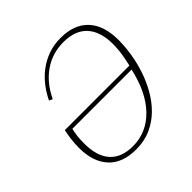

<svg xmlns="http://www.w3.org/2000/svg" viewBox="-184 -873 1047 1047"><g transform="rotate(-45 339.5 -349.0)"><path d="M289 12Q183 12 128.5 -48Q74 -108 74 -214Q74 -273 88 -338H586L592 -366Q600 -401 603 -431.5Q606 -462 606 -483Q606 -580 559.5 -631.5Q513 -683 421 -683Q336 -683 268.5 -636Q201 -589 161 -504L141 -513Q160 -553 187.5 -588.5Q215 -624 250.5 -651Q286 -678 330 -694Q374 -710 427 -710Q532 -710 587.5 -650Q643 -590 643 -478Q643 -430 634.5 -375Q626 -320 608 -265.5Q590 -211 561.5 -161Q533 -111 494 -72.5Q455 -34 404 -11Q353 12 289 12ZM289 -13Q394 -13 470.5 -91.5Q547 -170 579 -314H122L117 -289Q113 -266 112 -246Q111 -226 111 -210Q111 -114 156 -63.5Q201 -13 289 -13Z"/></g></svg>

Font: IBM Plex Serif ExtLt
Style: Italic
Weight: 200
Italic angle: -14°
Designer: Mike Abbink, Paul van der Laan, Pieter van Rosmalen
Foundry: Bold Monday
Version: Version 3.001